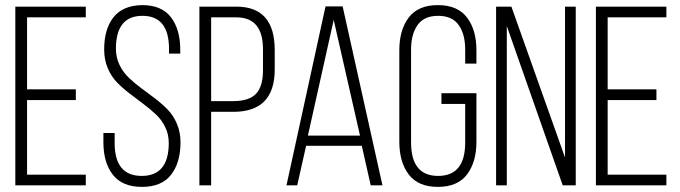

<svg xmlns="http://www.w3.org/2000/svg" viewBox="-20 -726 2665 752"><path d="M277 -376V-334H86V-42H316V0H40V-700H316V-658H86V-376Z M537 -706Q613 -706 649.5 -658.5Q686 -611 686 -531V-516H642V-534Q642 -664 538 -664Q434 -664 434 -535Q434 -501 448 -472Q462 -443 484.5 -421.5Q507 -400 533.5 -380.5Q560 -361 587 -340.5Q614 -320 636.5 -297Q659 -274 673 -241Q687 -208 687 -169Q687 -89 650 -41.5Q613 6 536 6Q459 6 422 -41.5Q385 -89 385 -169V-205H429V-166Q429 -37 535 -37Q641 -37 641 -166Q641 -200 627 -228.5Q613 -257 590.5 -278Q568 -299 541.5 -319Q515 -339 488 -359.5Q461 -380 438.5 -403Q416 -426 402 -459Q388 -492 388 -532Q388 -613 425 -659Q462 -705 537 -706Z M906 -700Q1056 -700 1056 -530V-454Q1056 -288 894 -288H807V0H761V-700ZM894 -330Q955 -330 982.5 -358.5Q1010 -387 1010 -451V-533Q1010 -658 906 -658H807V-330Z M1179 -155 1144 0H1102L1255 -701H1322L1478 0H1432L1397 -155ZM1186 -195H1390L1287 -648Z M1846 -529V-477H1802V-532Q1802 -592 1776.5 -628Q1751 -664 1696 -664Q1641 -664 1615.5 -628Q1590 -592 1590 -532V-168Q1590 -37 1696 -37Q1802 -37 1802 -168V-319H1709V-361H1846V-171Q1846 -91 1809 -42.5Q1772 6 1695 6Q1618 6 1581 -42.5Q1544 -91 1544 -171V-529Q1544 -609 1581 -657.5Q1618 -706 1695 -706Q1772 -706 1809 -657.5Q1846 -609 1846 -529Z M1965 0H1923V-700H1983L2193 -109V-700H2235V0H2184L1965 -624Z M2551 -376V-334H2360V-42H2590V0H2314V-700H2590V-658H2360V-376Z"/></svg>

Font: Bebas Neue Book
Style: Regular
Weight: 300
Designer: Ryoichi Tsunekawa
Foundry: Ryoichi Tsunekawa
Version: Version 1.003;PS 001.003;hotconv 1.0.88;makeotf.lib2.5.64775